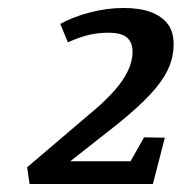

<svg xmlns="http://www.w3.org/2000/svg" viewBox="-20 -738 455 481"><path d="M54 -277 48 -319 223 -468Q247 -489 267.5 -512Q288 -535 300 -559.5Q312 -584 312 -608Q312 -632 298 -644Q284 -656 252 -656Q227 -656 204.5 -651Q182 -646 150 -632L131 -678Q161 -695 204 -706.5Q247 -718 289 -718Q331 -718 358.5 -707.5Q386 -697 400.5 -677.5Q415 -658 415 -627Q415 -594 400.5 -563.5Q386 -533 356 -501Q326 -469 278 -430L156 -334H307L341 -394L393 -393L363 -277Z"/></svg>

Font: Manuale SemiBold
Style: Italic
Weight: 600
Italic angle: -11°
Designer: Eduardo Tunni / Pablo Cosgaya
Foundry: Eduardo Tunni / Pablo Cosgaya
Version: Version 1.002